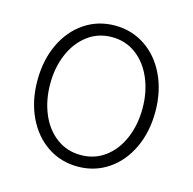

<svg xmlns="http://www.w3.org/2000/svg" viewBox="-86 -625 725 722"><g transform="rotate(15 276.5 -263.5)"><path d="M46.9 -263.7Q46.9 -342.8 76.4 -405.3Q106 -467.8 158.2 -502.9Q210.4 -538.1 276.4 -538.1Q342.3 -538.1 394.5 -502.9Q446.8 -467.8 476.3 -405.3Q505.9 -342.8 505.9 -263.7Q505.9 -184.6 476.3 -122.1Q446.8 -59.6 394.5 -24.4Q342.3 10.7 276.4 10.7Q210.4 10.7 158.2 -24.4Q106 -59.6 76.4 -122.1Q46.9 -184.6 46.9 -263.7ZM456.1 -263.7Q456.1 -327.1 433.8 -379.6Q411.6 -432.1 370.8 -462.6Q330.1 -493.2 276.4 -493.2Q222.7 -493.2 181.9 -462.4Q141.1 -431.6 118.9 -379.4Q96.7 -327.1 96.7 -263.7Q96.7 -199.7 118.9 -147.2Q141.1 -94.7 181.9 -64.5Q222.7 -34.2 276.4 -34.2Q330.1 -34.2 370.8 -64.5Q411.6 -94.7 433.8 -147.2Q456.1 -199.7 456.1 -263.7Z"/></g></svg>

Font: Pretendard GOV ExtraLight
Style: Regular
Weight: 200
Designer: Base glyphs from Inter by Rasmus Andersson; Hangeul glyphs from Noto Sans CJK(Source Han Sans) by Jang Soo-young and Kan
Foundry: Kil Hyung-jin
Version: Version 1.309